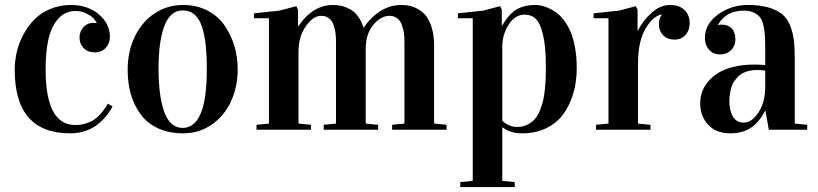

<svg xmlns="http://www.w3.org/2000/svg" viewBox="-20 -525 3309 777"><path d="M267.6 -504.9Q335.4 -504.9 380.1 -466.8Q424.8 -428.7 424.8 -376Q424.8 -349.6 408.2 -331.3Q391.6 -313 362.8 -313Q335.9 -313 318.8 -330.1Q301.8 -347.2 301.8 -373Q301.8 -397.5 317.6 -415Q333.5 -432.6 358.4 -432.6Q361.8 -432.6 370.6 -431.6V-434.1Q364.7 -443.8 356.7 -452.4Q348.6 -460.9 329.1 -470.7Q309.6 -480.5 285.6 -480.5Q242.7 -480.5 214.8 -448.2Q187 -416 175.8 -365Q164.6 -314 164.6 -244.1Q164.6 -19 284.7 -19Q300.3 -19 313.7 -21.7Q327.1 -24.4 345.5 -32.2Q363.8 -40 381.8 -58.6Q399.9 -77.1 416.5 -105.5L435.5 -94.2Q375.5 14.6 263.7 14.6Q39.6 14.6 39.6 -242.2Q39.6 -278.3 47.9 -314.5Q56.2 -350.6 74.5 -385Q92.8 -419.4 118.9 -446Q145 -472.7 183.6 -488.8Q222.2 -504.9 267.6 -504.9Z M721.7 -504.9Q775.4 -504.9 818.6 -482.7Q861.8 -460.4 887.9 -423.3Q914.1 -386.2 928 -340.6Q941.9 -294.9 941.9 -245.1Q941.9 -173.3 914.6 -114.3Q887.2 -55.2 836.2 -20.3Q785.2 14.6 720.7 14.6Q663.6 14.6 619.9 -5.6Q576.2 -25.9 549.6 -61.8Q522.9 -97.7 509.8 -143.1Q496.6 -188.5 496.6 -242.2Q496.6 -315.9 525.1 -376Q553.7 -436 605.2 -470.5Q656.7 -504.9 721.7 -504.9ZM718.8 -7.3Q816.9 -7.3 816.9 -242.2Q816.9 -301.3 812.3 -343.8Q807.6 -386.2 796.6 -418.7Q785.6 -451.2 766.1 -467Q746.6 -482.9 718.8 -482.9Q692.9 -482.9 673.8 -465.3Q654.8 -447.8 643.6 -415.5Q632.3 -383.3 627 -341.8Q621.6 -300.3 621.6 -248Q621.6 -193.8 627 -151.1Q632.3 -108.4 643.6 -75.4Q654.8 -42.5 673.8 -24.9Q692.9 -7.3 718.8 -7.3Z M1186 -485.8V-419.9H1188Q1246.1 -504.9 1328.1 -504.9Q1345.2 -504.9 1361.3 -501.2Q1377.4 -497.6 1395.3 -488.5Q1413.1 -479.5 1427.7 -460.2Q1442.4 -440.9 1450.7 -413.6H1451.7Q1517.1 -504.9 1604 -504.9Q1621.1 -504.9 1637.2 -501.7Q1653.3 -498.5 1672.1 -487.8Q1690.9 -477.1 1704.6 -460Q1718.3 -442.9 1727.5 -411.9Q1736.8 -380.9 1736.8 -339.8V-24.9L1787.1 -20V0H1566.9V-20L1616.7 -24.9V-356.9Q1616.7 -385.7 1611.6 -406.5Q1606.4 -427.2 1599.9 -437.5Q1593.3 -447.8 1583.5 -453.4Q1573.7 -459 1567.9 -460Q1562 -460.9 1554.7 -460.9Q1522 -460.9 1491 -424.8Q1460 -388.7 1460 -325.7V-24.9L1510.3 -20V0H1290V-20L1339.8 -24.9V-356.9Q1339.8 -385.7 1335 -406.5Q1330.1 -427.2 1323.5 -437.5Q1316.9 -447.8 1307.4 -453.4Q1297.9 -459 1292 -460Q1286.1 -460.9 1278.8 -460.9Q1247.6 -460.9 1217.8 -418.9Q1188 -377 1188 -315.9V-24.9L1238.3 -20V0H1018.1V-20L1068.4 -24.9V-451.2H1008.3V-471.2L1110.4 -481.9L1179.2 -500Z M2010.7 -422.4H2012.7Q2040.5 -469.7 2071.3 -487.3Q2102.1 -504.9 2145 -504.9Q2156.2 -504.9 2168.9 -502.4Q2181.6 -500 2198.5 -492.9Q2215.3 -485.8 2231 -474.6Q2246.6 -463.4 2262 -443.4Q2277.3 -423.3 2288.6 -397.7Q2299.8 -372.1 2306.9 -334Q2314 -295.9 2314 -250Q2314 -194.8 2300.3 -147.7Q2286.6 -100.6 2260.3 -64Q2233.9 -27.3 2190.9 -6.3Q2147.9 14.6 2092.8 14.6Q2044.4 14.6 2012.7 -10.3V207L2063 211.9V231.9H1842.8V211.9L1893.1 207V-451.2H1833V-471.2L1935.1 -481.9L2003.9 -500L2010.7 -485.8ZM2012.7 -335.9V-36.1Q2040.5 -11.2 2072.8 -11.2Q2096.2 -11.2 2114.5 -20.5Q2132.8 -29.8 2144.8 -43.5Q2156.7 -57.1 2165.5 -79.3Q2174.3 -101.6 2178.7 -121.3Q2183.1 -141.1 2185.5 -168.5Q2188 -195.8 2188.5 -213.9Q2189 -231.9 2189 -256.8Q2189 -335.9 2177.7 -383.5Q2166.5 -431.2 2148.4 -448.5Q2130.4 -465.8 2103 -465.8Q2064.9 -465.8 2038.8 -425.8Q2012.7 -385.7 2012.7 -335.9Z M2657.2 -463.9V-466.8Q2621.6 -459 2591.8 -408Q2562 -356.9 2562 -268.1V-24.9L2612.3 -20V0H2392.1V-20L2442.4 -24.9V-451.2H2382.3V-471.2L2484.4 -481.9L2553.2 -500L2560.1 -485.8V-401.9H2562Q2581.5 -441.4 2616.9 -473.1Q2652.3 -504.9 2691.4 -504.9Q2729 -504.9 2750 -484.6Q2771 -464.4 2771 -430.7Q2771 -402.8 2754.2 -383.8Q2737.3 -364.7 2709.5 -364.7Q2680.7 -364.7 2663.6 -382.6Q2646.5 -400.4 2646.5 -425.8Q2646.5 -451.2 2657.2 -463.9Z M2931.6 -116.2Q2931.6 -77.1 2946.3 -53Q2960.9 -28.8 2989.3 -28.8Q3022.5 -28.8 3049.6 -70.3Q3076.7 -111.8 3076.7 -171.9V-239.3Q3057.1 -241.7 3044.9 -241.7Q3019.5 -241.7 2999.8 -234.9Q2980 -228 2968.3 -216.3Q2956.5 -204.6 2948.7 -191.7Q2940.9 -178.7 2937.5 -163.1Q2934.1 -147.5 2932.9 -137.2Q2931.6 -127 2931.6 -116.2ZM3077.6 -77.1H3076.7Q3052.7 -30.8 3018.8 -8.1Q2984.9 14.6 2936.5 14.6Q2877 14.6 2845.2 -21Q2813.5 -56.6 2813.5 -106Q2813.5 -129.9 2821 -152.1Q2828.6 -174.3 2845.7 -194.8Q2862.8 -215.3 2887.7 -230.5Q2912.6 -245.6 2949.5 -254.6Q2986.3 -263.7 3031.2 -263.7Q3055.2 -263.7 3076.7 -261.7V-329.1Q3076.7 -361.3 3075.4 -381.3Q3074.2 -401.4 3069.3 -422.6Q3064.5 -443.8 3055.4 -455.3Q3046.4 -466.8 3030 -474.4Q3013.7 -481.9 2990.2 -481.9Q2918.9 -481.9 2886.2 -425.8V-423.8Q2894 -425.3 2901.4 -425.3Q2926.8 -425.3 2941.4 -409.7Q2956.1 -394 2956.1 -364.7Q2956.1 -339.4 2938.5 -322Q2920.9 -304.7 2894.5 -304.7Q2865.7 -304.7 2849.1 -324.2Q2832.5 -343.8 2832.5 -370.1Q2832.5 -427.7 2885.5 -466.3Q2938.5 -504.9 3007.3 -504.9Q3056.2 -504.9 3090.6 -494.6Q3125 -484.4 3145.5 -467.5Q3166 -450.7 3177.5 -421.6Q3189 -392.6 3192.6 -362.3Q3196.3 -332 3196.3 -288.1V-24.9L3246.6 -20V0H3091.3Z"/></svg>

Font: VidalokaRegular
Style: Regular
Weight: 400
Designer: Cyreal (www.cyreal.org)
Foundry: Cyreal (www.cyreal.org)
Version: Version 1.000